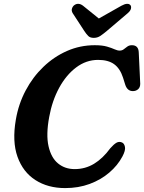

<svg xmlns="http://www.w3.org/2000/svg" viewBox="-20 -946 736 981"><path d="M603.5 -218Q615 -213 618.5 -195.2Q622 -177.5 605.5 -146.5Q581 -100.5 538.2 -64Q495.5 -27.5 438.2 -6.2Q381 15 313 15Q225 15 161.2 -25.8Q97.5 -66.5 69.5 -144.8Q41.5 -223 61 -335Q74.5 -414.5 111 -483.5Q147.5 -552.5 201.8 -604.5Q256 -656.5 322.8 -685.8Q389.5 -715 464 -715Q502.5 -715 526.5 -708Q550.5 -701 565.2 -694.2Q580 -687.5 591.5 -687.5Q603.5 -687.5 612.2 -694.2Q621 -701 630.5 -708Q640 -715 654 -715Q688 -715 689 -677L696.5 -518Q696.5 -499.5 685.5 -490Q674.5 -480.5 659 -480.5Q630 -480.5 619.5 -514.5L608.5 -549.5Q593.5 -596 563.2 -618Q533 -640 481 -640Q420.5 -640 369.2 -601.5Q318 -563 282.2 -497.2Q246.5 -431.5 231.5 -349Q214.5 -258 228 -198.8Q241.5 -139.5 276.8 -110.8Q312 -82 361.5 -82Q415.5 -82 460.5 -109.2Q505.5 -136.5 543.5 -188.5Q561.5 -209 575.2 -216.8Q589 -224.5 603.5 -218ZM526 -788Q507 -772 492.2 -762.2Q477.5 -752.5 459 -752.5Q440.5 -752.5 430.8 -762.2Q421 -772 410.5 -788L351.5 -878.5Q344 -891 347.8 -902.5Q351.5 -914 360 -920Q381 -934.5 404.5 -916.5L485 -851.5L600 -916.5Q633 -934.5 646 -920Q651.5 -914 649.2 -902.5Q647 -891 632.5 -878.5Z"/></svg>

Font: Fraunces 9pt S100 SemiBold
Style: Italic
Weight: 600
Italic angle: -16°
Version: Version 1.000; ttfautohint (v1.8.3)